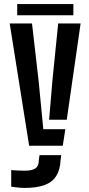

<svg xmlns="http://www.w3.org/2000/svg" viewBox="-20 -715 435 942"><path d="M123 0 27.5 -600H137L169.5 -318L192.5 -81H300.5L288 0ZM101.5 207Q86.5 207 68.2 205.2Q50 203.5 35 201V119.5Q47.5 120.5 67 121.5Q86.5 122.5 101 122.5Q138 122.5 154.5 110.5Q171 98.5 170.5 69L174 46H280.5L277.5 69Q275 118.5 255.5 149Q236 179.5 197.8 193.2Q159.5 207 101.5 207ZM221 -127.5 237 -318 265.5 -600H375.5L307.5 -127.5ZM64.5 -695H340V-640H64.5Z"/></svg>

Font: Big Shoulders Stencil Display Thin
Style: Bold
Weight: 700
Version: Version 2.001